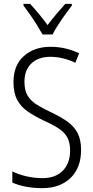

<svg xmlns="http://www.w3.org/2000/svg" viewBox="-20 -967 485 997"><path d="M401 -189Q401 -95 346 -42.5Q291 10 200 10Q110 10 44 -19V-77Q76 -61 117.5 -51.5Q159 -42 200 -42Q269 -42 306.5 -81Q344 -120 344 -185Q344 -227 329.5 -253.5Q315 -280 284.5 -300Q254 -320 205 -342Q159 -364 124 -388Q89 -412 69.5 -448Q50 -484 50 -541Q50 -628 104 -676Q158 -724 242 -724Q285 -724 323 -714.5Q361 -705 391 -690L371 -641Q338 -657 305 -664.5Q272 -672 242 -672Q179 -672 143 -637.5Q107 -603 107 -543Q107 -499 122.5 -472Q138 -445 168 -425.5Q198 -406 241 -386Q292 -362 328 -337Q364 -312 382.5 -277Q401 -242 401 -189ZM201 -788Q188 -811 171 -838.5Q154 -866 135.5 -892Q117 -918 102 -938V-947H136Q157 -925 181.5 -895.5Q206 -866 227 -837Q250 -867 271.5 -892.5Q293 -918 319 -947H353V-938Q329 -907 299.5 -864.5Q270 -822 253 -788Z"/></svg>

Font: Noto Sans Georgian Condensed Light
Style: Regular
Weight: 300
Width: 3
Designer: Monotype Design Team, Akaki Razmadze
Foundry: Google LLC
Version: Version 2.005; ttfautohint (v1.8.4.7-5d5b)